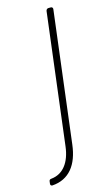

<svg xmlns="http://www.w3.org/2000/svg" viewBox="-180 -541 443 793"><g transform="rotate(-15 41.5 -145.0)"><path d="M-59 211C14 206 54 153 64 69L133 -491C134 -497 130 -501 125 -501H115C109 -501 105 -497 104 -491L35 69C27 136 -5 178 -56 183C-62 183 -66 187 -66 193L-67 201C-68 207 -65 211 -59 211Z"/></g></svg>

Font: Barlow Condensed Thin
Style: Italic
Weight: 250
Width: 3
Italic angle: -7°
Designer: Jeremy Tribby
Foundry: Tribby Type
Version: Version 1.422;hotconv 1.0.109;makeotfexe 2.5.65596